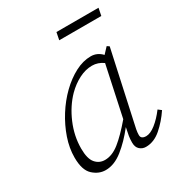

<svg xmlns="http://www.w3.org/2000/svg" viewBox="-162 -776 843 901"><g transform="rotate(-30 260.0 -325.5)"><path d="M101 -132Q101 -77 121 -53.5Q141 -30 172 -30Q211 -30 250.5 -61.5Q290 -93 341 -153L399 -424Q371 -444 339 -444Q304 -444 268.5 -426Q233 -408 202 -377Q157 -331 129 -265.5Q101 -200 101 -132ZM369 13Q350 13 336 0.5Q322 -12 322 -37Q322 -56 324.5 -71.5Q327 -87 332 -110L333 -115Q290 -60 244 -23.5Q198 13 151 13Q114 13 83.5 -15Q53 -43 53 -111Q53 -162 71 -214.5Q89 -267 119.5 -315.5Q150 -364 189 -402Q228 -440 271 -462.5Q314 -485 356 -485Q391 -485 416 -458L445 -489L457 -481L377 -114Q373 -98 370 -81.5Q367 -65 367 -52Q367 -40 375 -35Q383 -30 394 -30Q418 -30 447 -53Q476 -76 503 -112L520 -99Q490 -54 451.5 -20.5Q413 13 369 13ZM266 -624 274 -664H502L494 -624Z"/></g></svg>

Font: Source Serif Pro Light
Style: Italic
Weight: 300
Italic angle: -12°
Designer: Frank Grießhammer
Foundry: Adobe Systems Incorporated
Version: Version 3.001;hotconv 1.0.111;makeotfexe 2.5.65597